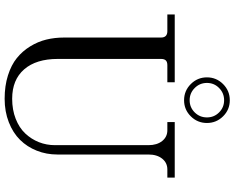

<svg xmlns="http://www.w3.org/2000/svg" viewBox="-111 -877 1006 824"><g transform="rotate(90 392.0 -465.0)"><path d="M42 -680.2V-711.9H333V-680.2H259.8Q245.6 -680.2 239.3 -673.6Q232.9 -667 232.9 -652.8V-210Q232.9 -117.2 277.6 -65.7Q322.3 -14.2 403.8 -14.2Q451.2 -14.2 489.7 -29.3Q528.3 -44.4 552.7 -70.3Q577.1 -96.2 590.1 -128.9Q603 -161.6 603 -198.2V-599.1Q603 -635.7 585.2 -658Q567.4 -680.2 539.1 -680.2H503.9V-711.9H742.2V-680.2H707Q678.7 -680.2 660.9 -658Q643.1 -635.7 643.1 -599.1V-208Q643.1 -161.1 626.7 -119.9Q610.4 -78.6 580.3 -48.1Q550.3 -17.6 504.6 0.2Q459 18.1 403.8 18.1Q348.6 18.1 303.7 3.9Q258.8 -10.3 229 -34.4Q199.2 -58.6 179 -91.6Q158.7 -124.5 149.9 -160.6Q141.1 -196.8 141.1 -236.8V-652.8Q141.1 -680.2 113.8 -680.2ZM340.8 -919.4Q369.6 -948.2 410.2 -948.2Q450.7 -948.2 479.2 -919.4Q507.8 -890.6 507.8 -850.1Q507.8 -809.6 479.2 -780.8Q450.7 -752 410.2 -752Q369.6 -752 340.8 -780.8Q312 -809.6 312 -850.1Q312 -890.6 340.8 -919.4ZM462.4 -902.3Q440.9 -923.8 410.2 -923.8Q379.4 -923.8 357.7 -902.3Q335.9 -880.9 335.9 -850.1Q335.9 -819.3 357.7 -797.6Q379.4 -775.9 410.2 -775.9Q440.9 -775.9 462.4 -797.6Q483.9 -819.3 483.9 -850.1Q483.9 -880.9 462.4 -902.3Z"/></g></svg>

Font: Flanker Steampunk
Style: Regular
Weight: 400
Designer: Alexey Kryukov, Leonardo Di Lena
Foundry: Alexey Kryukov, Leonardo Di Lena
Version: 1.210